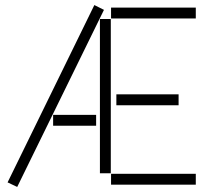

<svg xmlns="http://www.w3.org/2000/svg" viewBox="-20 -730 844 759"><path d="M10 -9 48 9 391 -691 353 -710ZM419 -657H754V-700H419ZM375 -45H418V-655H375ZM440 -314H686V-357H440ZM190 -233H360V-276H190ZM419 0H754V-43H419Z"/></svg>

Font: Anthony
Style: Regular
Weight: 400
Designer: Sun Young Oh
Foundry: Velvetyne Type Foundry
Version: Version 1.000;hotconv 1.0.109;makeotfexe 2.5.65596